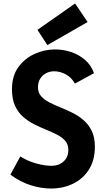

<svg xmlns="http://www.w3.org/2000/svg" viewBox="-20 -1070 600 1107"><path d="M275 17Q217 17 157 -2Q97 -21 40 -63L97 -168Q140 -141 189 -127.5Q238 -114 278 -114Q319 -114 346.5 -139Q374 -164 374 -206Q374 -237 356.5 -257.5Q339 -278 310 -293Q281 -308 246.5 -322Q212 -336 177 -353.5Q142 -371 113 -396.5Q84 -422 66.5 -460.5Q49 -499 49 -556Q49 -632 85.5 -682.5Q122 -733 179 -759Q236 -785 297 -785Q345 -785 390 -770Q435 -755 470 -725Q505 -695 522 -648L412 -588Q392 -624 359 -641.5Q326 -659 292 -659Q268 -659 247 -648.5Q226 -638 212.5 -617.5Q199 -597 199 -566Q199 -536 217 -515.5Q235 -495 264 -480Q293 -465 328 -451Q363 -437 398 -419.5Q433 -402 462 -377Q491 -352 509 -315Q527 -278 527 -224Q527 -147 493 -93Q459 -39 401.5 -11Q344 17 275 17ZM253 -810 196 -898 413 -1050 485 -943Z"/></svg>

Font: Yaldevi ExtraLight
Style: Regular
Weight: 200
Designer: Sol Matas, Rajitha Manaperi, Kosala Senevirathne
Foundry: Mooniak
Version: Version 1.100